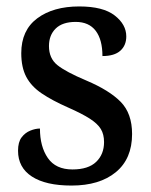

<svg xmlns="http://www.w3.org/2000/svg" viewBox="-20 -566 468 596"><path d="M202 10Q122 10 79 -18Q36 -46 36 -98Q36 -125 47 -139.5Q58 -154 74 -160.5Q90 -167 104 -167Q104 -111 128.5 -75.5Q153 -40 205 -40Q254 -40 278.5 -63.5Q303 -87 303 -125Q303 -149 293 -165.5Q283 -182 259 -197.5Q235 -213 192 -232Q142 -254 109.5 -276Q77 -298 61.5 -327.5Q46 -357 46 -401Q46 -472 95.5 -509Q145 -546 226 -546Q300 -546 336 -518Q372 -490 372 -453Q372 -425 353.5 -408.5Q335 -392 298 -392Q298 -443 277 -470.5Q256 -498 215 -498Q174 -498 153 -477.5Q132 -457 132 -423Q132 -385 158 -364Q184 -343 248 -316Q319 -286 354.5 -250Q390 -214 390 -150Q390 -73 339.5 -31.5Q289 10 202 10Z"/></svg>

Font: Noto Serif Tamil SemiCondensed Medium
Style: Italic
Weight: 500
Width: 4
Italic angle: -12°
Designer: Indian Type Foundry, Tom Grace, and the Monotype Design Team
Foundry: Monotype Imaging Inc.
Version: Version 2.003; ttfautohint (v1.8.4.7-5d5b)